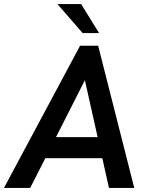

<svg xmlns="http://www.w3.org/2000/svg" viewBox="-44 -921 726 941"><path d="M-24.5 0H104L178 -145.5H457.5L490 0H614L437 -697H348.5ZM230.5 -249 372 -528 434.5 -249ZM237.5 -901 361 -759H441.5L353.5 -901Z"/></svg>

Font: HK Grotesk SemiBold
Style: Italic
Weight: 600
Italic angle: -16°
Designer: Alfredo Marco Pradil
Foundry: Hanken Design Co.
Version: Version 3.001;FEAKit 1.0